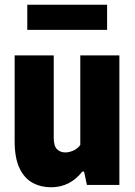

<svg xmlns="http://www.w3.org/2000/svg" viewBox="-20 -783 570 813"><path d="M196 10Q153 10 118 -9Q83 -28 62.5 -71Q42 -114 42 -186.5V-548.5H207.5V-201Q207.5 -164.5 221.5 -151Q235.5 -137.5 257 -137.5Q272 -137.5 290.2 -145.2Q308.5 -153 320 -169.5V-548.5H485.5V0H348L336 -56.5H328.5Q276.5 10 196 10ZM95.5 -656.5V-763H433.5V-656.5Z"/></svg>

Font: Encode Sans Condensed ExtraBold
Style: Regular
Weight: 800
Width: 3
Designer: Multiple Designers
Foundry: Impallari Type
Version: Version 3.000; ttfautohint (v1.8.3) -l 8 -r 50 -G 200 -x 14 